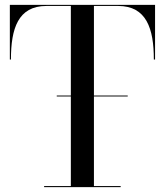

<svg xmlns="http://www.w3.org/2000/svg" viewBox="-20 -770 678 790"><path d="M161.5 -4.5V0H476.5V-4.5H366.5V-373H505.5V-377H366.5V-745.5H466C583 -745.5 613 -652 613 -525H618V-750H20.5V-525H25C25 -652 54 -745.5 171 -745.5H271.5V-377H213.5V-373H271.5V-4.5Z"/></svg>

Font: Bodoni* 36pt
Style: Regular
Weight: 400
Version: Version 2.3